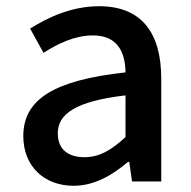

<svg xmlns="http://www.w3.org/2000/svg" viewBox="-20 -584 615 618"><path d="M217 14C283 14 342 -20 392 -63H396L405 0H499V-331C499 -478 436 -564 299 -564C211 -564 134 -528 77 -492L120 -414C167 -444 221 -470 279 -470C360 -470 383 -414 384 -351C155 -326 55 -265 55 -146C55 -49 122 14 217 14ZM252 -78C203 -78 166 -100 166 -155C166 -216 221 -258 384 -277V-143C339 -101 300 -78 252 -78Z"/></svg>

Font: ChiuKong Gothic CL Medium
Style: Regular
Weight: 500
Designer: Ryoko NISHIZUKA 西塚涼子 (kana, bopomofo & ideographs); Paul D. Hunt (Latin, Greek & Cyrillic); Sandoll Communications 산돌커뮤니
Foundry: Adobe
Version: Version 1.300